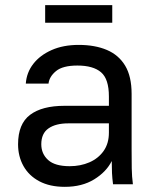

<svg xmlns="http://www.w3.org/2000/svg" viewBox="-20 -714 605 744"><path d="M231 10Q173 10 132.5 -11.5Q92 -33 71 -70.5Q50 -108 50 -155Q50 -234 96.5 -269Q143 -304 230 -304H402V-340Q402 -408 371.5 -434Q341 -460 280 -460Q223 -460 197 -438.5Q171 -417 168 -390H80Q83 -433 109 -466.5Q135 -500 180 -520Q225 -540 285 -540Q348 -540 394 -520.5Q440 -501 465 -459.5Q490 -418 490 -350V-135Q490 -93 490.5 -61.5Q491 -30 495 0H418Q415 -23 414 -43.5Q413 -64 413 -90Q392 -48 345 -19Q298 10 231 10ZM250 -70Q292 -70 326.5 -85Q361 -100 381.5 -129Q402 -158 402 -200V-236H245Q196 -236 168 -216.5Q140 -197 140 -155Q140 -118 166.5 -94Q193 -70 250 -70ZM155 -626V-694H415V-626Z"/></svg>

Font: Golos Text
Style: Regular
Weight: 400
Designer: A.Korolkova, Vitaly Kuzmin
Foundry: ParaType Ltd
Version: Version 2.004